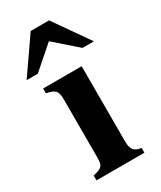

<svg xmlns="http://www.w3.org/2000/svg" viewBox="-210 -768 698 833"><g transform="rotate(-30 139.5 -352.0)"><path d="M308 -528 185 -704H93L-29 -528H27L139 -626L251 -528ZM256 0V-24C221 -29 208 -42 208 -85V-461H15V-437C59 -428 69 -418 69 -373V-88C69 -42 62 -35 16 -24V0Z"/></g></svg>

Font: XITS Math
Style: Bold
Weight: 700
Designer: MicroPress Inc., with final additions and corrections provided by Coen Hoffman, Elsevier (retired)
Version: Version 1.302